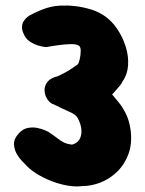

<svg xmlns="http://www.w3.org/2000/svg" viewBox="-20 -671 518 685"><path d="M272 -7Q249 -4 220.5 -9Q192 -14 163.5 -25Q135 -36 109.5 -52Q84 -68 67 -88Q67 -88 58 -97Q49 -106 40 -121.5Q31 -137 30 -156Q29 -175 46 -194Q61 -211 79 -214.5Q97 -218 113.5 -214.5Q130 -211 141 -206Q152 -201 152 -201Q173 -187 185 -177.5Q197 -168 208.5 -162.5Q220 -157 237 -155Q255 -160 262.5 -172Q270 -184 270.5 -199Q271 -214 266.5 -228Q262 -242 257 -250Q251 -262 227 -272.5Q203 -283 173 -298Q159 -302 149.5 -316Q140 -330 139 -347Q138 -364 149 -378.5Q160 -393 186 -399Q192 -402 201.5 -406.5Q211 -411 225 -419.5Q239 -428 257 -441Q261 -445 264.5 -460Q268 -475 268 -490Q268 -505 260 -509Q250 -514 231 -513.5Q212 -513 189.5 -510Q167 -507 145 -503Q145 -503 136.5 -504Q128 -505 115 -509Q102 -513 89 -521Q76 -529 68 -543Q58 -561 58.5 -574.5Q59 -588 65.5 -597Q72 -606 78 -610.5Q84 -615 84 -615Q121 -635 150 -643.5Q179 -652 209 -651Q228 -652 254 -648.5Q280 -645 307 -636.5Q334 -628 356 -612Q380 -595 399 -566.5Q418 -538 428.5 -504.5Q439 -471 437 -438.5Q435 -406 417 -380Q415 -374 407 -364.5Q399 -355 391.5 -346.5Q384 -338 380 -334Q389 -323 402.5 -307Q416 -291 428.5 -266.5Q441 -242 446 -207Q452 -159 438.5 -122Q425 -85 398.5 -59Q372 -33 339 -20Q306 -7 272 -7Z"/></svg>

Font: Sour Gummy Black
Style: Regular
Weight: 900
Version: Version 1.000